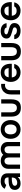

<svg xmlns="http://www.w3.org/2000/svg" viewBox="2426 -3021 618 5510"><g transform="rotate(-90 2735.0 -266.0)"><path d="M73 -439.5 181.5 -395C205 -430.5 247.5 -444.5 287.5 -444.5C366.5 -444.5 402 -408.5 399 -331.5C297.5 -328 218 -328 163 -309.5C77.5 -280 40 -226.5 40 -148C40 -59 103.5 15 221 15C306 15 364.5 -8 410.5 -66V0H516V-331.5C516 -379 514.5 -417 495.5 -454.5C460 -526 383.5 -555 287.5 -555C177.5 -555 107.5 -510 73 -439.5ZM158 -149.5C158 -184.5 182 -205 223.5 -220.5C261.5 -233.5 310 -236.5 396 -237C395 -213.5 392.5 -186 385 -167C376 -129 327 -81 245 -81C188 -81 158 -110 158 -149.5Z M1294.5 -328V0H1415V-358.5C1415 -475.5 1327.5 -553.5 1208 -553.5C1144.5 -553.5 1085.5 -526.5 1048.5 -481.5C1012 -526 952 -553.5 873 -553.5C762.5 -553.5 645 -490.5 645 -332.5V0H766.5V-330L767 -332.5H766.5C766.5 -400 806.5 -446 868 -446C931 -446 970.5 -401.5 970.5 -326.5V0H1090.5V-332.5C1090.5 -404 1134.5 -446 1192.5 -446C1254.5 -446 1294.5 -402 1294.5 -328Z M1775 15C1936.5 15 2044.5 -101.5 2044.5 -270C2044.5 -437 1938 -555 1775 -555C1615.5 -555 1506.5 -439.5 1506.5 -270C1506.5 -103 1612.5 15 1775 15ZM1634 -270C1634 -372 1678 -442 1775 -442C1869.5 -442 1917 -374.5 1917 -270C1917 -168.5 1870.5 -98 1775 -98C1682 -98 1634 -165 1634 -270Z M2393 23.5C2537 23.5 2639 -33.5 2639 -256L2640 -540H2519V-256C2519 -121.5 2455 -89 2392 -90C2329 -91 2266.5 -124 2266.5 -259V-540H2144.5V-238.5C2144.5 -91 2211 23.5 2393 23.5Z M2780 -263V0H2901V-274.5C2901 -337 2923 -387.5 2972.5 -414.5C3006 -434 3051.5 -435 3084 -429V-540C3035.5 -547.5 2959 -540.5 2897.5 -501.5C2840.5 -465.5 2780 -395.5 2780 -263Z M3414.5 15C3533 15 3628 -48.5 3654 -167H3537.5C3509 -109 3467 -98 3407.5 -98C3325.5 -98 3277.5 -147.5 3268 -236.5H3659C3673 -431 3575 -555 3407.5 -555C3248.5 -555 3139 -441 3139 -264C3139 -100 3250.5 15 3414.5 15ZM3271 -327.5C3285 -407.5 3331.5 -449.5 3412.5 -449.5C3487 -449.5 3526.5 -412 3537 -327.5Z M4009.5 23.5C4153.5 23.5 4255.5 -33.5 4255.5 -256L4256.5 -540H4135.5V-256C4135.5 -121.5 4071.5 -89 4008.5 -90C3945.5 -91 3883 -124 3883 -259V-540H3761V-238.5C3761 -91 3827.5 23.5 4009.5 23.5Z M4605 15C4744 15 4828 -51 4828 -159.5C4828 -243.5 4781 -286 4651.5 -319.5C4525 -351.5 4504 -363.5 4504 -395C4504 -431 4542 -453 4598.5 -450.5C4657 -447 4694.5 -429.5 4701 -385.5H4824C4813.5 -495.5 4722.5 -555 4596.5 -555C4468 -555 4384 -490 4384 -389C4384 -308 4431.5 -267.5 4567 -232C4689 -199.5 4704.5 -190.5 4704.5 -154C4704.5 -114 4671 -89.5 4613.5 -89.5C4547.5 -89.5 4494.5 -121 4489.5 -166H4366.5C4373 -47.5 4471.5 15 4605 15Z M5183.5 15C5302 15 5397 -48.5 5423 -167H5306.5C5278 -109 5236 -98 5176.5 -98C5094.5 -98 5046.5 -147.5 5037 -236.5H5428C5442 -431 5344 -555 5176.5 -555C5017.5 -555 4908 -441 4908 -264C4908 -100 5019.5 15 5183.5 15ZM5040 -327.5C5054 -407.5 5100.5 -449.5 5181.5 -449.5C5256 -449.5 5295.5 -412 5306 -327.5Z"/></g></svg>

Font: Eudonet
Style: Bold
Weight: 700
Designer: Mikhail Sharanda
Foundry: Mikhail Sharanda
Version: Version 4.503;Glyphs 3.1.2 (3151)